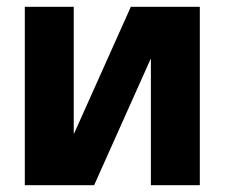

<svg xmlns="http://www.w3.org/2000/svg" viewBox="-20 -545 661 565"><path d="M53 0V-525H197V-152H198L365 -525H568V0H424V-371H423L257 0Z"/></svg>

Font: TikTok Sans 24pt
Style: Bold
Weight: 700
Version: Version 4.000